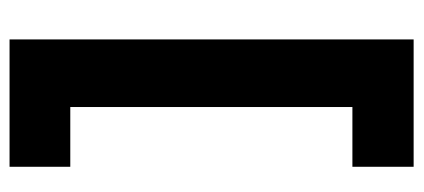

<svg xmlns="http://www.w3.org/2000/svg" viewBox="-256 -512 865 392"><g transform="rotate(-90 176.0 -316.5)"><path d="M153 96V-729H291V96ZM31 96V-29H222V96ZM31 -605V-729H222V-605Z"/></g></svg>

Font: Outfit Thin ExtraBold
Style: Regular
Weight: 800
Version: Version 1.100;gftools[0.9.27]